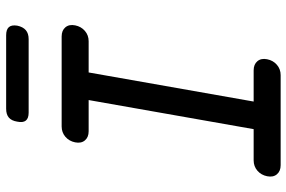

<svg xmlns="http://www.w3.org/2000/svg" viewBox="-178 -778 955 640"><g transform="rotate(-90 300.0 -457.5)"><path d="M282 -90H386Q406 -90 416.5 -77.5Q427 -65 423 -45Q419 -25 404.5 -12.5Q390 0 370 0H70Q50 0 39.5 -12.5Q29 -25 33 -45Q37 -65 51.5 -77.5Q66 -90 86 -90H190L287 -640H183Q163 -640 152.5 -652.5Q142 -665 146 -685Q150 -705 164.5 -717.5Q179 -730 199 -730H499Q519 -730 529.5 -717.5Q540 -705 536 -685Q532 -665 517.5 -652.5Q503 -640 483 -640H379ZM245 -840Q226 -840 218.5 -849.5Q211 -859 215 -878Q218 -897 228.5 -906Q239 -915 258 -915H503Q522 -915 530 -906Q538 -897 535 -878Q531 -859 520 -849.5Q509 -840 490 -840Z"/></g></svg>

Font: Maple Mono
Style: Italic
Weight: 400
Italic angle: -10°
Monospace: yes
Designer: subframe7536
Version: Version 7.300